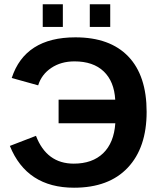

<svg xmlns="http://www.w3.org/2000/svg" viewBox="-20 -874 751 904"><path d="M327.1 -103.5Q415 -103.5 465.8 -152.6Q516.6 -201.7 522.9 -293.5H255.9V-404.8H522.5Q517.6 -490.7 468.3 -537.8Q418.9 -585 330.6 -585Q267.6 -585 221.7 -554.4Q175.8 -523.9 159.7 -472.2L35.2 -506.8Q97.7 -698.2 335 -698.2Q497.6 -698.2 584 -608.2Q670.4 -518.1 670.4 -347.2Q670.4 -178.7 581.5 -84.5Q492.7 9.8 328.6 9.8Q106 9.8 26.4 -187L149.4 -234.4Q199.7 -103.5 327.1 -103.5ZM499 -854V-747.1H402.8V-854ZM275.9 -854V-747.1H181.2V-854Z"/></svg>

Font: Arimo
Style: Bold
Weight: 700
Designer: Steve Matteson
Foundry: Monotype Imaging Inc.
Version: Version 1.33